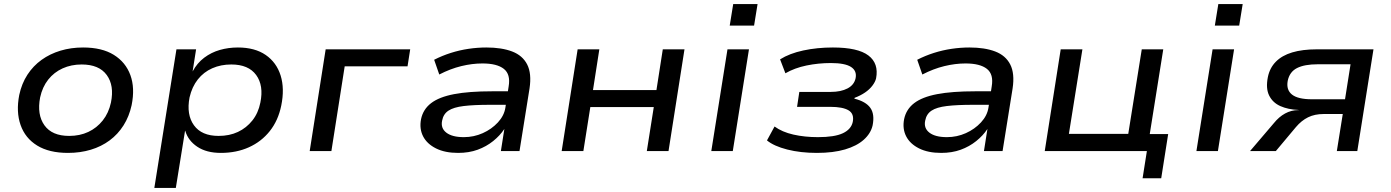

<svg xmlns="http://www.w3.org/2000/svg" viewBox="-20 -738 6795 938"><path d="M312 9Q220 9 161.5 -27Q103 -63 80.5 -127.5Q58 -192 74 -274Q86 -330 114 -373Q142 -416 183 -445.5Q224 -475 275.5 -490.5Q327 -506 386 -506Q478 -506 536 -470Q594 -434 617 -371Q640 -308 623 -224Q611 -169 583.5 -125.5Q556 -82 515.5 -52Q475 -22 423.5 -6.5Q372 9 312 9ZM318 -74Q370 -74 411.5 -93.5Q453 -113 482 -149.5Q511 -186 522 -237Q539 -320 501.5 -371.5Q464 -423 379 -423Q328 -423 286 -404Q244 -385 215.5 -349Q187 -313 176 -262Q160 -178 197 -126Q234 -74 318 -74Z M734 180 842 -497H938L921 -389Q943 -430 977.5 -456Q1012 -482 1054 -494Q1096 -506 1142 -506Q1225 -506 1278 -469.5Q1331 -433 1351 -369Q1371 -305 1354 -222Q1339 -149 1298 -97.5Q1257 -46 1196 -18.5Q1135 9 1059 9Q989 9 944 -21Q899 -51 885 -99H884L839 180ZM1048 -74Q1101 -74 1142.5 -93.5Q1184 -113 1213 -149.5Q1242 -186 1252 -237Q1269 -320 1231.5 -371.5Q1194 -423 1110 -423Q1059 -423 1017 -404.5Q975 -386 946.5 -350Q918 -314 906 -262Q890 -178 927.5 -126Q965 -74 1048 -74Z M1493 0 1571 -497H1984L1971 -414H1664L1599 0Z M2218 9Q2154 9 2110 -13Q2066 -35 2047 -72Q2028 -109 2037 -156Q2047 -204 2086 -234Q2125 -264 2198 -278Q2271 -292 2384 -292H2480L2470 -226H2374Q2295 -226 2245.5 -220Q2196 -214 2171 -197.5Q2146 -181 2140 -149Q2132 -112 2160.5 -90Q2189 -68 2246 -68Q2295 -68 2338.5 -87.5Q2382 -107 2412.5 -140Q2443 -173 2449 -212L2465 -316Q2475 -375 2441.5 -401.5Q2408 -428 2337 -428Q2287 -428 2233.5 -415Q2180 -402 2126 -374L2101 -446Q2140 -466 2182.5 -479.5Q2225 -493 2269 -499.5Q2313 -506 2356 -506Q2431 -506 2482 -486.5Q2533 -467 2555.5 -423Q2578 -379 2567 -306L2518 0H2427L2444 -108Q2423 -76 2389.5 -49Q2356 -22 2313.5 -6.5Q2271 9 2218 9Z M2724 0 2802 -497H2908L2877 -298H3187L3218 -497H3324L3246 0H3140L3174 -215H2864L2830 0Z M3545 -613 3562 -718H3681L3664 -613ZM3455 0 3534 -497H3639L3560 0Z M3971 9Q3891 9 3826 -7.5Q3761 -24 3727 -52L3764 -120Q3801 -93 3856 -80.5Q3911 -68 3976 -68Q4057 -68 4097.5 -87Q4138 -106 4146 -142Q4154 -182 4125.5 -199Q4097 -216 4036 -216H3874L3885 -289H4039Q4088 -289 4120.5 -306Q4153 -323 4160 -356Q4167 -392 4137.5 -411Q4108 -430 4039 -430Q3978 -430 3920 -418Q3862 -406 3817 -380L3791 -448Q3837 -477 3904.5 -491.5Q3972 -506 4049 -506Q4171 -506 4222.5 -467Q4274 -428 4260 -355Q4256 -338 4242 -319.5Q4228 -301 4206 -286Q4184 -271 4155 -260L4154 -256Q4210 -242 4232 -211Q4254 -180 4243 -125Q4234 -86 4200 -55.5Q4166 -25 4108.5 -8Q4051 9 3971 9Z M4578 9Q4514 9 4470 -13Q4426 -35 4407 -72Q4388 -109 4397 -156Q4407 -204 4446 -234Q4485 -264 4558 -278Q4631 -292 4744 -292H4840L4830 -226H4734Q4655 -226 4605.5 -220Q4556 -214 4531 -197.5Q4506 -181 4500 -149Q4492 -112 4520.5 -90Q4549 -68 4606 -68Q4655 -68 4698.5 -87.5Q4742 -107 4772.5 -140Q4803 -173 4809 -212L4825 -316Q4835 -375 4801.5 -401.5Q4768 -428 4697 -428Q4647 -428 4593.5 -415Q4540 -402 4486 -374L4461 -446Q4500 -466 4542.5 -479.5Q4585 -493 4629 -499.5Q4673 -506 4716 -506Q4791 -506 4842 -486.5Q4893 -467 4915.5 -423Q4938 -379 4927 -306L4878 0H4787L4804 -108Q4783 -76 4749.5 -49Q4716 -22 4673.5 -6.5Q4631 9 4578 9Z M5562 133 5583 0H5084L5162 -497H5268L5202 -84H5492L5558 -497H5663L5597 -83H5687L5653 133Z M5915 -613 5932 -718H6051L6034 -613ZM5825 0 5904 -497H6009L5930 0Z M6087 0 6203 -136Q6228 -167 6258 -183.5Q6288 -200 6322 -200H6328L6322 -201Q6273 -203 6235.5 -219.5Q6198 -236 6180.5 -271Q6163 -306 6174 -361Q6183 -406 6213 -436.5Q6243 -467 6293 -482Q6343 -497 6413 -497H6690L6611 0H6511L6540 -181H6447Q6403 -181 6370.5 -165Q6338 -149 6311 -117L6213 0ZM6389 -253H6551L6578 -424H6418Q6353 -424 6316.5 -405.5Q6280 -387 6271 -343Q6263 -299 6292 -276Q6321 -253 6389 -253Z"/></svg>

Font: Nunito Sans 7pt SemiExpanded Medium
Style: Italic
Weight: 500
Width: 6
Italic angle: -9°
Designer: Vernon Adams
Foundry: Vernon Adams
Version: Version 3.101;gftools[0.9.27]